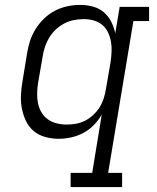

<svg xmlns="http://www.w3.org/2000/svg" viewBox="-20 -558 640 783"><path d="M268 205V147H356L395 -91Q382 -68 362.5 -48Q343 -28 319 -15.5Q295 -3 269.5 2.5Q244 8 219 8Q191 8 164 0.5Q137 -7 117 -24Q97 -41 85.5 -65.5Q74 -90 69 -116.5Q64 -143 65.5 -171.5Q67 -200 72 -228L90 -338Q94 -364 102 -389.5Q110 -415 124.5 -438.5Q139 -462 159.5 -482Q180 -502 204.5 -514.5Q229 -527 255 -532.5Q281 -538 307 -538Q334 -538 359.5 -531Q385 -524 403.5 -508Q422 -492 433.5 -469.5Q445 -447 450 -422L468 -530H588V-472H524L421 147H478V205ZM252 -50Q271 -50 290.5 -53.5Q310 -57 327.5 -66Q345 -75 360.5 -89.5Q376 -104 386.5 -121Q397 -138 403 -157Q409 -176 412 -195L431 -305Q434 -326 435 -347Q436 -368 432.5 -388Q429 -408 420.5 -426Q412 -444 397 -456.5Q382 -469 362.5 -474.5Q343 -480 322 -480Q301 -480 281 -476Q261 -472 242.5 -462.5Q224 -453 208 -438Q192 -423 181 -405Q170 -387 163.5 -367.5Q157 -348 154 -328L135 -218Q132 -198 131.5 -177Q131 -156 135 -136.5Q139 -117 149 -100Q159 -83 175 -71.5Q191 -60 211 -55Q231 -50 252 -50Z"/></svg>

Font: Iosevka Slab Light Extended
Style: Italic
Weight: 300
Width: 7
Italic angle: -9°
Monospace: yes
Designer: Belleve Invis
Foundry: Belleve Invis
Version: Version 11.1.0; ttfautohint (v1.8.3)